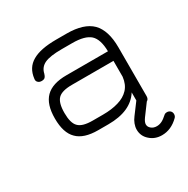

<svg xmlns="http://www.w3.org/2000/svg" viewBox="-149 -606 895 912"><g transform="rotate(-30 299.0 -149.5)"><path d="M290 0C290 0 234 0 234 0C182 0 144 -12 120 -36.5C95.5 -60.5 83.5 -98.5 83.5 -150.5C83.5 -150.5 83.5 -150.5 83.5 -150.5C83.5 -202.5 95.5 -240.5 120 -265C144.5 -289.5 182.5 -301.5 234 -301.5C234 -301.5 234 -301.5 234 -301.5C234 -301.5 461.5 -301.5 461.5 -301.5C461 -345.5 451 -376.5 432 -394C412.5 -411.5 380 -420 334 -420C334 -420 334 -420 334 -420C334 -420 276 -420 276 -420C233.5 -420 202.5 -415.5 183 -406.5C163.5 -397.5 151 -382 146.5 -360.5C146.5 -360.5 146.5 -360.5 146.5 -360.5C144 -352 141 -346 137.5 -342.5C133.5 -338.5 127.5 -336.5 119 -336.5C119 -336.5 119 -336.5 119 -336.5C110.5 -336.5 103.5 -339 99 -344C94 -348.5 92 -355 93.5 -363.5C93.5 -363.5 93.5 -363.5 93.5 -363.5C98 -401.5 115 -429 145.5 -446.5C175.5 -464 219 -472.5 276 -472.5C276 -472.5 276 -472.5 276 -472.5C276 -472.5 334 -472.5 334 -472.5C396.5 -472.5 442 -458 471 -429.5C499.5 -400.5 514 -355 514 -292.5C514 -292.5 514 -292.5 514 -292.5C514 -292.5 514 -26.5 514 -26.5C514 -9 505.5 0 488 0C488 0 488 0 488 0C470.5 0 461.5 -9 461.5 -26.5C461.5 -26.5 461.5 -26.5 461.5 -26.5C461.5 -26.5 461.5 -76 461.5 -76C429.5 -25.5 372.5 0 290 0C290 0 290 0 290 0ZM234 -52.5C234 -52.5 234 -52.5 234 -52.5C234 -52.5 290 -52.5 290 -52.5C322.5 -52.5 351 -56 375.5 -63.5C400 -70.5 419.5 -82 434.5 -98C449.5 -114 458.5 -135.5 461.5 -162C461.5 -162 461.5 -162 461.5 -162C461.5 -162 461.5 -249 461.5 -249C461.5 -249 234 -249 234 -249C197 -249 171.5 -242 157.5 -228C143 -213.5 136 -188 136 -150.5C136 -150.5 136 -150.5 136 -150.5C136 -113.5 143 -88 157.5 -74C171.5 -59.5 197 -52.5 234 -52.5ZM485.5 172.5C485.5 172.5 485.5 172.5 485.5 172.5C460 172.5 438 164.5 420.5 148.5C402.5 133 393.5 113 393.5 89.5C393.5 89.5 393.5 89.5 393.5 89.5C393.5 79.5 395.5 69 399.5 58.5C403.5 48 409 38 416.5 28.5C416.5 28.5 416.5 28.5 416.5 28.5C416.5 28.5 466.5 -38.5 466.5 -38.5C471.5 -45 478 -48.5 486.5 -48.5C486.5 -48.5 486.5 -48.5 486.5 -48.5C493.5 -48.5 499.5 -46 504.5 -41.5C509 -36.5 511.5 -30.5 511.5 -23.5C511.5 -23.5 511.5 -23.5 511.5 -23.5C511.5 -18 510 -13 506.5 -8.5C506.5 -8.5 506.5 -8.5 506.5 -8.5C506.5 -8.5 456.5 59 456.5 59C448 71 443.5 81 443.5 89.5C443.5 89.5 443.5 89.5 443.5 89.5C443.5 99 447.5 106.5 455.5 113C463 119.5 473 123 485.5 123C485.5 123 485.5 123 485.5 123C495.5 123 505 120.5 514 116C523 111.5 532 104.5 541.5 96C541.5 96 541.5 96 541.5 96C544 93.5 546.5 92 549.5 90.5C552.5 89.5 556 89 559.5 89C559.5 89 559.5 89 559.5 89C566.5 89 572.5 91.5 577.5 96C582 100.5 584.5 106.5 584.5 113.5C584.5 113.5 584.5 113.5 584.5 113.5C584.5 121 582 127 577.5 131.5C577.5 131.5 577.5 131.5 577.5 131.5C550 159 519 172.5 485.5 172.5Z"/></g></svg>

Font: Jura-Fortis-Regular
Style: Regular
Weight: 500
Designer: Daniel Johnson, Alexei Vanyashin, Mirko Velimirovic
Foundry: Daniel Johnson
Version: ""